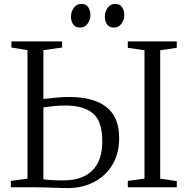

<svg xmlns="http://www.w3.org/2000/svg" viewBox="-20 -954 956 978"><path d="M324.5 4Q308.5 4 278.5 3Q248.5 2 217.2 1Q186 0 164.5 0H35V-32.5L120 -44V-698.5L38 -712V-743H296.5V-712L201 -698.5V-450Q236 -454 268 -457Q300 -460 333 -460Q456.5 -460 521.8 -408.8Q587 -357.5 587 -251.5Q587 -172.5 552.8 -115.2Q518.5 -58 459.2 -27Q400 4 324.5 4ZM302 -35Q365.5 -35 410 -57Q454.5 -79 477.8 -123.2Q501 -167.5 501 -235Q501 -337.5 452.8 -377Q404.5 -416.5 314.5 -416.5Q282.5 -416.5 255.8 -413.8Q229 -411 201 -407V-41Q214.5 -38.5 241.8 -36.8Q269 -35 302 -35ZM716 -44V-698L631 -710.5V-743H880.5V-710.5L796 -698V-44L880.5 -31.5V0H631V-32.5ZM386.5 -813.5Q364.5 -813.5 353 -829.8Q341.5 -846 341.5 -869Q341.5 -894 355.8 -914Q370 -934 394 -934H395Q417.5 -934 429 -917.8Q440.5 -901.5 440.5 -878Q440.5 -853.5 426.2 -833.5Q412 -813.5 387.5 -813.5ZM559.5 -813.5Q537 -813.5 525.5 -829.8Q514 -846 514 -869Q514 -894 528.2 -914Q542.5 -934 566.5 -934H567.5Q590 -934 601.5 -917.8Q613 -901.5 613 -878Q613 -853.5 598.8 -833.5Q584.5 -813.5 560.5 -813.5Z"/></svg>

Font: Merriweather 72pt Light
Style: Regular
Weight: 300
Version: Version 2.100